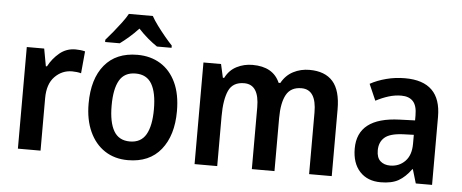

<svg xmlns="http://www.w3.org/2000/svg" viewBox="-51 -889 2458 1022"><g transform="rotate(5 1178.0 -378.0)"><path d="M333 -553Q360 -553 384 -547L373 -429Q363 -432 350 -433.5Q337 -435 325 -435Q271 -435 232.5 -395.5Q194 -356 194 -280V0H73V-543H166L183 -450H189Q211 -492 247.5 -522.5Q284 -553 333 -553Z M899 -272Q899 -143 837.5 -66.5Q776 10 661 10Q590 10 537.5 -24.5Q485 -59 456 -122.5Q427 -186 427 -272Q427 -404 488.5 -478.5Q550 -553 664 -553Q734 -553 787 -520.5Q840 -488 869.5 -425.5Q899 -363 899 -272ZM550 -272Q550 -183 577 -136.5Q604 -90 663 -90Q722 -90 749 -136.5Q776 -183 776 -272Q776 -361 749 -407Q722 -453 663 -453Q603 -453 576.5 -407Q550 -361 550 -272ZM727 -766Q739 -744 759 -717Q779 -690 800.5 -664Q822 -638 841 -618V-606H763Q739 -622 713 -644Q687 -666 662 -693Q637 -666 611.5 -644Q586 -622 564 -606H486V-618Q504 -638 525.5 -664.5Q547 -691 567 -717.5Q587 -744 599 -766Z M1583 -553Q1666 -553 1708 -505.5Q1750 -458 1750 -356V0H1629V-329Q1629 -452 1549 -452Q1492 -452 1468 -408.5Q1444 -365 1444 -283V0H1323V-330Q1323 -452 1243 -452Q1182 -452 1160 -403.5Q1138 -355 1138 -266V0H1017V-543H1111L1127 -471H1134Q1155 -513 1194 -533Q1233 -553 1279 -553Q1389 -553 1425 -470H1434Q1457 -512 1496.5 -532.5Q1536 -553 1583 -553Z M2094 -553Q2286 -553 2286 -364V0H2199L2177 -74H2174Q2143 -31 2107 -10.5Q2071 10 2012 10Q1941 10 1900 -34.5Q1859 -79 1859 -157Q1859 -323 2083 -331L2166 -334V-361Q2166 -413 2144.5 -436Q2123 -459 2082 -459Q2048 -459 2014 -448.5Q1980 -438 1946 -420L1908 -507Q1946 -528 1994 -540.5Q2042 -553 2094 -553ZM2109 -255Q2039 -252 2010.5 -227Q1982 -202 1982 -158Q1982 -119 2002 -101Q2022 -83 2054 -83Q2102 -83 2134 -115.5Q2166 -148 2166 -209V-257Z"/></g></svg>

Font: Noto Sans Devanagari SemiCondensed SemiBold
Style: Regular
Weight: 600
Width: 4
Designer: Jelle Bosma - Monotype Design Team
Foundry: Monotype Imaging Inc.
Version: Version 2.004; ttfautohint (v1.8.4.7-5d5b)